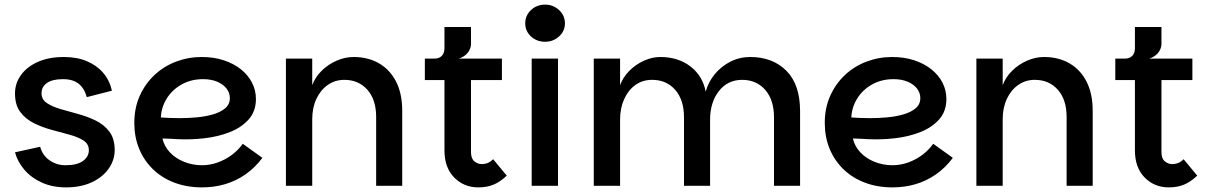

<svg xmlns="http://www.w3.org/2000/svg" viewBox="-20 -805 5238 832"><path d="M266 7Q208 7 162 -13.5Q116 -34 86 -69Q56 -104 45 -145L154 -169Q164 -132 194.5 -110.5Q225 -89 264 -89Q314 -89 339.5 -107.5Q365 -126 365 -154Q365 -181 342 -196Q319 -211 282.5 -221Q246 -231 205 -242Q164 -253 127.5 -271Q91 -289 68 -319.5Q45 -350 45 -400Q45 -444 71 -480Q97 -516 144.5 -537Q192 -558 257 -558Q313 -558 356 -540Q399 -522 427 -489.5Q455 -457 465 -412L356 -384Q346 -422 321 -442Q296 -462 253 -462Q207 -462 183.5 -445.5Q160 -429 160 -401Q160 -374 183 -358.5Q206 -343 242 -332.5Q278 -322 318.5 -311Q359 -300 395 -282.5Q431 -265 454 -234.5Q477 -204 477 -155Q477 -112 451.5 -75Q426 -38 378.5 -15.5Q331 7 266 7Z M856 7Q789 7 734.5 -14Q680 -35 641.5 -73Q603 -111 582.5 -161.5Q562 -212 562 -272Q562 -337 585.5 -389.5Q609 -442 649.5 -480Q690 -518 743 -538Q796 -558 854 -558Q906 -558 949 -544Q992 -530 1023.5 -505Q1055 -480 1072 -447Q1089 -414 1089 -376Q1089 -323 1058 -288Q1027 -253 977 -233Q927 -213 867 -206Q807 -199 748 -202Q738 -203 723 -203.5Q708 -204 696.5 -204.5Q685 -205 684 -205Q691 -172 715.5 -145.5Q740 -119 777 -104Q814 -89 856 -89Q890 -89 923.5 -101Q957 -113 985 -134Q1013 -155 1032 -182L1117 -121Q1084 -77 1042.5 -48.5Q1001 -20 954 -6.5Q907 7 856 7ZM758 -293Q795 -293 833 -296.5Q871 -300 903.5 -309.5Q936 -319 956 -336Q976 -353 976 -380Q976 -403 961.5 -421.5Q947 -440 921 -451Q895 -462 860 -462Q808 -462 767 -439Q726 -416 702.5 -378Q679 -340 677 -296Q691 -295 712 -294Q733 -293 758 -293Z M1219 0V-551H1333V-436Q1346 -471 1374 -498.5Q1402 -526 1438.5 -542Q1475 -558 1512 -558Q1575 -558 1622.5 -530.5Q1670 -503 1696.5 -451Q1723 -399 1723 -325V0H1610V-298Q1610 -373 1572 -416Q1534 -459 1472 -459Q1432 -459 1400.5 -437Q1369 -415 1351 -376.5Q1333 -338 1333 -288V0Z M2053 7Q1990 7 1948 -36Q1906 -79 1906 -153V-458H1821V-551H2155V-458H2021V-146Q2021 -118 2035.5 -106Q2050 -94 2067 -94Q2082 -94 2094 -99Q2106 -104 2117 -115L2176 -44Q2148 -17 2119 -5Q2090 7 2053 7ZM1862 -508V-551Q1883 -551 1894.5 -563Q1906 -575 1906 -596V-688H2021V-615Q2021 -601 2014 -587.5Q2007 -574 1994.5 -564.5Q1982 -555 1967 -551Z M2284 0V-551H2398V0ZM2342 -624Q2306 -624 2281 -647Q2256 -670 2256 -704Q2256 -738 2281 -761.5Q2306 -785 2342 -785Q2377 -785 2402.5 -761.5Q2428 -738 2428 -704Q2428 -670 2402.5 -647Q2377 -624 2342 -624Z M2553 0V-551H2667V-436Q2680 -471 2707.5 -498.5Q2735 -526 2770.5 -542Q2806 -558 2841 -558Q2919 -558 2972 -517Q3025 -476 3038 -408Q3050 -451 3078 -484.5Q3106 -518 3145.5 -538Q3185 -558 3231 -558Q3328 -558 3387.5 -498.5Q3447 -439 3447 -323V0H3334V-296Q3334 -372 3296 -415.5Q3258 -459 3196 -459Q3133 -459 3095 -410Q3057 -361 3057 -286V0H2944V-296Q2944 -372 2906 -415.5Q2868 -459 2806 -459Q2764 -459 2733 -436.5Q2702 -414 2684.5 -375Q2667 -336 2667 -286V0Z M3848 7Q3781 7 3726.5 -14Q3672 -35 3633.5 -73Q3595 -111 3574.5 -161.5Q3554 -212 3554 -272Q3554 -337 3577.5 -389.5Q3601 -442 3641.5 -480Q3682 -518 3735 -538Q3788 -558 3846 -558Q3898 -558 3941 -544Q3984 -530 4015.5 -505Q4047 -480 4064 -447Q4081 -414 4081 -376Q4081 -323 4050 -288Q4019 -253 3969 -233Q3919 -213 3859 -206Q3799 -199 3740 -202Q3730 -203 3715 -203.5Q3700 -204 3688.5 -204.5Q3677 -205 3676 -205Q3683 -172 3707.5 -145.5Q3732 -119 3769 -104Q3806 -89 3848 -89Q3882 -89 3915.5 -101Q3949 -113 3977 -134Q4005 -155 4024 -182L4109 -121Q4076 -77 4034.5 -48.5Q3993 -20 3946 -6.5Q3899 7 3848 7ZM3750 -293Q3787 -293 3825 -296.5Q3863 -300 3895.5 -309.5Q3928 -319 3948 -336Q3968 -353 3968 -380Q3968 -403 3953.5 -421.5Q3939 -440 3913 -451Q3887 -462 3852 -462Q3800 -462 3759 -439Q3718 -416 3694.5 -378Q3671 -340 3669 -296Q3683 -295 3704 -294Q3725 -293 3750 -293Z M4211 0V-551H4325V-436Q4338 -471 4366 -498.5Q4394 -526 4430.5 -542Q4467 -558 4504 -558Q4567 -558 4614.5 -530.5Q4662 -503 4688.5 -451Q4715 -399 4715 -325V0H4602V-298Q4602 -373 4564 -416Q4526 -459 4464 -459Q4424 -459 4392.5 -437Q4361 -415 4343 -376.5Q4325 -338 4325 -288V0Z M5045 7Q4982 7 4940 -36Q4898 -79 4898 -153V-458H4813V-551H5147V-458H5013V-146Q5013 -118 5027.5 -106Q5042 -94 5059 -94Q5074 -94 5086 -99Q5098 -104 5109 -115L5168 -44Q5140 -17 5111 -5Q5082 7 5045 7ZM4854 -508V-551Q4875 -551 4886.5 -563Q4898 -575 4898 -596V-688H5013V-615Q5013 -601 5006 -587.5Q4999 -574 4986.5 -564.5Q4974 -555 4959 -551Z"/></svg>

Font: Parkinsans Light Medium
Style: Regular
Weight: 500
Version: Version 1.000